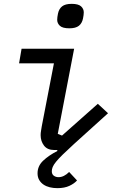

<svg xmlns="http://www.w3.org/2000/svg" viewBox="-20 -769 640 997"><path d="M278 208Q257 208 238.5 203.5Q220 199 206 189.5Q192 180 183.5 165.5Q175 151 175 131Q175 93 204 65.5Q233 38 278 15L277 10H262Q226 10 208.5 -13Q191 -36 191 -67Q191 -78 193 -89.5Q195 -101 197 -114L260 -440H79L92 -516H365L280 -74L302 -65L488 -230L541 -181L364 -21Q329 11 306.5 33Q284 55 271 71Q258 87 253.5 98.5Q249 110 249 120Q249 136 259.5 143.5Q270 151 284 151Q312 151 339 124L380 168Q366 184 340.5 196Q315 208 278 208ZM340 -622Q305 -622 291 -635Q277 -648 277 -666Q277 -679 281 -698Q286 -723 302.5 -736Q319 -749 352 -749Q387 -749 401 -736Q415 -723 415 -705Q415 -692 411 -673Q406 -648 389.5 -635Q373 -622 340 -622Z"/></svg>

Font: IBM Plex Mono Text
Style: Italic
Weight: 450
Italic angle: -9°
Monospace: yes
Designer: Mike Abbink, Paul van der Laan, Pieter van Rosmalen
Foundry: Bold Monday
Version: Version 2.1